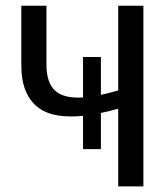

<svg xmlns="http://www.w3.org/2000/svg" viewBox="-20 -662 596 682"><path d="M55.7 -641.6H145V-432.1Q145 -368.2 176 -339.8Q207 -311.5 274.9 -315.9V-459.5H338.4V-325.2Q352.5 -328.1 367.9 -332Q383.3 -335.9 399.9 -340.8V-641.6H489.3V0H399.9V-275.9Q384.3 -271.5 368.9 -267.6Q353.5 -263.7 338.4 -260.7V-132.3H274.9V-250.5Q227.1 -245.6 186.8 -251.7Q146.5 -257.8 117.4 -278.8Q88.4 -299.8 72 -337.2Q55.7 -374.5 55.7 -432.1Z"/></svg>

Font: Carlito
Style: Regular
Weight: 400
Designer: Lukasz Dziedzic
Foundry: tyPoland Lukasz Dziedzic
Version: Version 1.103; Beta1; all basic design good, some composites